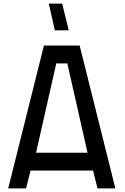

<svg xmlns="http://www.w3.org/2000/svg" viewBox="-20 -1055 700 1075"><path d="M226 -800 26 0H126L151 -100H501L526 0H626L426 -800ZM295 -700H357L470 -200H182ZM253 -1035 287 -885H365L328 -1035Z"/></svg>

Font: Serreria Sobria
Style: Medium
Weight: 500
Version: Version 001.000